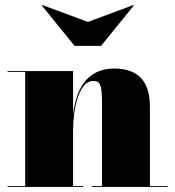

<svg xmlns="http://www.w3.org/2000/svg" viewBox="-20 -742 695 762"><path d="M329 -655 148 -722 146 -720 276 -560H381L511 -720L509 -722ZM10 -3.5V0H310V-3.5H270V-223C270 -314.5 294.5 -420.5 349 -420.5C377 -420.5 385 -410.5 385 -326.5V-3.5H345V0H645V-3.5H575V-319C575 -406 540 -470 433 -470C318 -470 280.5 -377 270 -287V-460H10V-456.5H80V-3.5Z"/></svg>

Font: Bodoni* 48pt Fatface
Style: Regular
Weight: 900
Version: Version 2.3